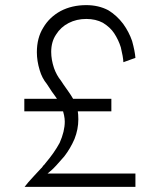

<svg xmlns="http://www.w3.org/2000/svg" viewBox="-20 -730 620 750"><path d="M75 -344V-295H415V-344ZM462 -487 509 -504Q507 -530 496 -570Q484 -605 461 -637Q436 -670 403 -690Q365 -710 317 -710Q261 -710 217 -687Q173 -663 149 -622Q124 -582 124 -526Q124 -492 135 -456Q144 -425 163 -402Q186 -366 195 -355Q211 -333 222 -308Q233 -278 233 -255Q233 -217 213 -172Q192 -133 157 -92Q157 -91 155 -89L149 -83Q148 -82 145.5 -78Q143 -74 141 -73Q140 -72 135.5 -67Q131 -62 128 -59Q122 -52 115 -45Q86 -14 76 0H509V-52H134V-30Q155 -42 181 -65Q194 -76 231 -119Q255 -150 271 -187Q286 -225 286 -264Q286 -303 276 -323Q266 -346 249 -370Q222 -408 218 -415Q201 -436 191 -464Q180 -497 180 -527Q180 -567 199 -595Q217 -624 248 -640Q279 -656 317 -656Q354 -656 382 -641Q411 -623 426 -600Q443 -574 452 -545Q461 -508 462 -487Z"/></svg>

Font: NM-font
Style: Light
Weight: 500
Designer: ""
Foundry: ""
Version: ""